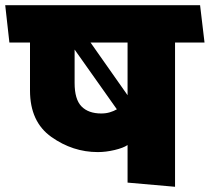

<svg xmlns="http://www.w3.org/2000/svg" viewBox="-31 -700 804 736"><path d="M458 0V-144Q442 -133 408.5 -125Q375 -117 344 -117Q248 -117 166 -175Q84 -233 84 -353V-537H5L-11 -680H736L753 -537H640V16ZM458 -537H316L458 -335ZM255 -382Q255 -319 281.5 -292Q308 -265 357 -265Q375 -265 390 -269.5Q405 -274 417 -281L255 -510Z"/></svg>

Font: Palanquin Dark
Style: Bold
Weight: 700
Designer: Pria Ravichandran
Version: Version 1.000